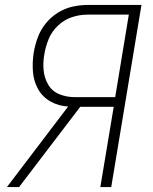

<svg xmlns="http://www.w3.org/2000/svg" viewBox="-20 -755 616 775"><path d="M8 0H57L304 -324H439L385 0H429L551 -735H334Q303 -735 272 -728Q241 -721 212.5 -703Q184 -685 163.5 -659Q143 -633 132 -602.5Q121 -572 116 -542Q110 -503 113 -465Q116 -427 134 -395Q152 -363 184.5 -345Q217 -327 255 -325ZM280 -363Q248 -363 219 -375Q190 -387 174.5 -413.5Q159 -440 156 -472Q153 -504 159 -536Q164 -567 176.5 -597.5Q189 -628 214.5 -652Q240 -676 271 -686Q302 -696 334 -696H500L445 -363Z"/></svg>

Font: Iosevka Sparkle XLtObl
Style: Regular
Weight: 200
Italic angle: -9°
Designer: Belleve Invis
Foundry: Belleve Invis
Version: Version 4.5.0; ttfautohint (v1.8.3)